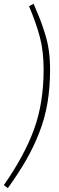

<svg xmlns="http://www.w3.org/2000/svg" viewBox="-24 -851 309 1004"><path d="M151.9 -831.1Q173.8 -779.8 185.3 -750.5Q196.8 -721.2 211.2 -675.5Q225.6 -629.9 231.7 -584.2Q237.8 -538.6 237.8 -486.8Q237.8 -393.1 224.1 -312.3Q210.4 -231.4 180.9 -156.5Q151.4 -81.5 113 -14.6Q74.7 52.2 17.1 132.8L-3.9 117.2Q105 -39.1 154.5 -176.3Q204.1 -313.5 204.1 -486.8Q204.1 -581.5 185.1 -654.8Q166 -728 127.9 -818.8Z"/></svg>

Font: Fira Sans Compressed UltraLight
Style: Italic
Weight: 200
Width: 3
Italic angle: -8°
Designer: Carrois Corporate & Edenspiekermann AG
Foundry: Carrois Corporate GbR & Edenspiekermann AG
Version: Version 4.203;PS 004.203;hotconv 1.0.88;makeotf.lib2.5.64775